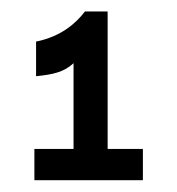

<svg xmlns="http://www.w3.org/2000/svg" viewBox="-20 -674 305 330"><path d="M165 -418V-654.3H126C110.4 -633.8 85 -611.3 42 -602.5V-543C70.3 -545.9 89.8 -549.8 106.4 -565.4V-418H39.1V-364.3H225.6V-418Z"/></svg>

Font: Sen-gleads
Style: Italic
Weight: 400
Designer: Kosal Sen, Philatype
Foundry: Philatype
Version: Version 1.004; ttfautohint (v1.8.3)